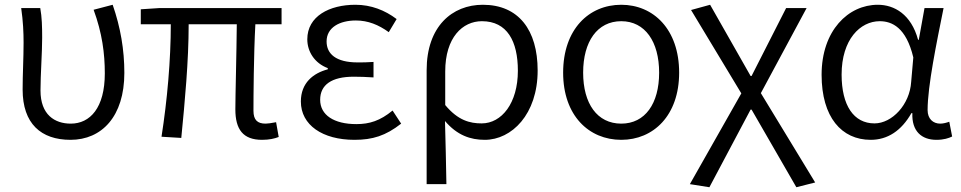

<svg xmlns="http://www.w3.org/2000/svg" viewBox="-20 -574 4034 806"><path d="M276 13C407 13 502 -85 502 -268C502 -365 486 -459 453 -554L373 -533C409 -435 420 -349 420 -266C420 -121 358 -55 277 -55C210 -55 150 -92 150 -194C150 -260 157 -352 157 -415C157 -462 156 -502 149 -540H69C77 -484 79 -438 79 -395C79 -329 75 -264 75 -198C75 -55 152 13 276 13Z M1080 13C1110 13 1132 8 1150 1L1139 -61C1118 -57 1104 -55 1095 -55C1061 -55 1044 -70 1044 -109C1044 -165 1045 -345 1052 -472H1162V-540H647L571 -535V-472H697C697 -323 682 -153 658 0L741 5C756 -148 772 -317 772 -472H974C973 -350 968 -174 968 -115C968 -31 1000 13 1080 13Z M1468 13C1544 13 1599 -4 1664 -55L1628 -110C1576 -67 1531 -53 1476 -53C1382 -53 1324 -91 1324 -155C1324 -218 1372 -252 1465 -252C1492 -252 1516 -251 1548 -249V-314C1521 -312 1503 -312 1481 -312C1390 -312 1351 -348 1351 -400C1351 -459 1406 -488 1474 -488C1525 -488 1569 -470 1612 -439L1645 -494C1596 -531 1538 -554 1472 -554C1363 -554 1270 -506 1270 -409C1270 -358 1300 -309 1356 -288V-283C1295 -267 1243 -226 1243 -148C1243 -49 1334 13 1468 13Z M1771 199H1854C1852 101 1851 33 1848 -66C1899 -6 1955 13 2015 13C2128 13 2237 -94 2237 -278C2237 -448 2157 -554 2007 -554C1878 -554 1771 -463 1771 -279ZM2002 -56C1953 -56 1903 -68 1849 -133V-274C1849 -417 1922 -485 2003 -485C2109 -485 2154 -401 2154 -277C2154 -141 2086 -56 2002 -56Z M2588 13C2723 13 2831 -89 2831 -269C2831 -451 2723 -554 2588 -554C2452 -554 2344 -451 2344 -269C2344 -89 2452 13 2588 13ZM2588 -55C2487 -55 2428 -139 2428 -269C2428 -399 2487 -485 2588 -485C2688 -485 2747 -399 2747 -269C2747 -139 2688 -55 2588 -55Z M2958 212 3131 -114H3135L3323 212L3402 192L3174 -183L3366 -540H3280L3135 -255H3131L2961 -554L2881 -532L3092 -182L2876 199Z M3635 13C3706 13 3764 -25 3806 -99H3810C3807 -23 3849 13 3911 13C3942 13 3963 6 3977 -1L3965 -63C3954 -59 3940 -55 3927 -55C3897 -55 3874 -75 3874 -112C3874 -213 3912 -396 3941 -540H3861L3837 -407H3834C3805 -514 3734 -554 3665 -554C3541 -554 3429 -446 3429 -260C3429 -82 3513 13 3635 13ZM3651 -56C3564 -56 3513 -131 3513 -261C3513 -408 3591 -485 3673 -485C3724 -485 3784 -459 3814 -333L3805 -230C3799 -135 3725 -56 3651 -56Z"/></svg>

Font: Noto Sans JP DemiLight
Style: Regular
Weight: 350
Designer: Ryoko NISHIZUKA 西塚涼子 (kana, bopomofo & ideographs); Paul D. Hunt (Latin, Greek & Cyrillic); Sandoll Communications 산돌커뮤니
Foundry: Adobe
Version: Version 2.004;hotconv 1.0.118;makeotfexe 2.5.65603